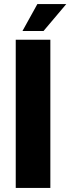

<svg xmlns="http://www.w3.org/2000/svg" viewBox="-20 -923 345 943"><path d="M57.3 -728H227.3V0H57.3ZM90.3 -770.7 163.5 -903H305.5L193.7 -770.7Z"/></svg>

Font: Murecho Thin
Style: Regular
Weight: 100
Designer: Neil Summerour
Foundry: Positype
Version: Version 1.010